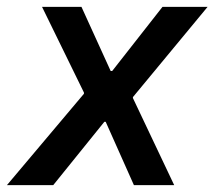

<svg xmlns="http://www.w3.org/2000/svg" viewBox="-50 -541 626 561"><path d="M258.8 -185.1H254.9L105.5 0H-29.8L195.3 -267.1V-270.5L72.8 -521H188L273.4 -333.5H277.8L424.8 -521H556.6L338.4 -257.3V-254.4L459 0H341.3Z"/></svg>

Font: Reddit Sans Vanilla SemiBold
Style: Italic
Weight: 600
Italic angle: -11.25°
Designer: Stephen Hutchings
Version: Version 1.013